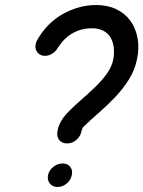

<svg xmlns="http://www.w3.org/2000/svg" viewBox="-20 -748 573 767"><path d="M267 -49Q263 -29 246.5 -15Q230 -1 210 -1Q190 -1 179 -15Q168 -29 172 -49Q176 -68 193 -81.5Q210 -95 230 -95Q250 -95 260.5 -81.5Q271 -68 267 -49ZM305 -222Q301 -203 285 -189Q269 -175 248 -175Q229 -175 218 -187Q207 -199 209 -217L210 -227Q214 -247 225 -265.5Q236 -284 252 -300Q275 -324 303.5 -348.5Q332 -373 358.5 -398.5Q385 -424 405 -451Q425 -478 432 -508Q437 -534 434.5 -557Q432 -580 422 -597.5Q412 -615 393 -625Q374 -635 348 -635Q261 -635 211 -557Q202 -542 188.5 -533.5Q175 -525 160 -525Q156 -525 152.5 -525.5Q149 -526 146 -527Q132 -532 125.5 -545Q119 -558 123 -573Q124 -579 128 -587Q147 -621 173 -647.5Q199 -674 230 -691.5Q261 -709 295 -718.5Q329 -728 364 -728Q409 -728 444 -711.5Q479 -695 500.5 -665.5Q522 -636 529.5 -596Q537 -556 527 -510Q518 -467 495 -430.5Q472 -394 442 -362Q412 -330 377.5 -300Q343 -270 312 -240Q308 -234 306 -226Z"/></svg>

Font: VDS
Style: Italic
Weight: 400
Designer: artmaker
Foundry: artmaker
Version: Version 1.000 2009 initial release